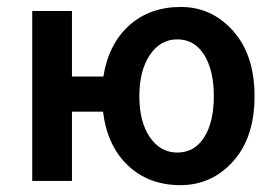

<svg xmlns="http://www.w3.org/2000/svg" viewBox="-20 -523 797 555"><path d="M413.1 -126.5Q443.4 -82 492.7 -82Q542 -82 570.1 -126Q598.1 -169.9 598.1 -244.9Q598.1 -319.8 570.1 -364.5Q542 -409.2 492.7 -409.2Q443.4 -409.2 413.1 -364Q382.8 -318.8 382.8 -244.9Q382.8 -170.9 413.1 -126.5ZM277.8 -200.2H188V0H73.2V-491.2H188V-301.8H278.8Q293.9 -396 353.5 -449.5Q413.1 -502.9 502.7 -502.9Q592.3 -502.9 654.1 -433.3Q715.8 -363.8 715.8 -244.9Q715.8 -126 654.1 -56.9Q592.3 12.2 501.2 12.2Q410.2 12.2 350.1 -44.4Q290 -101.1 277.8 -200.2Z"/></svg>

Font: SourceSansPro-Semibold
Style: Regular
Weight: 600
Designer: Paul D. Hunt
Foundry: Adobe Systems Incorporated
Version: Version 2.020;PS 2.0;hotconv 1.0.86;makeotf.lib2.5.63406